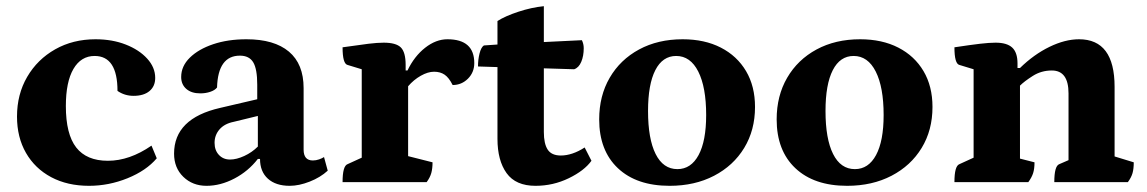

<svg xmlns="http://www.w3.org/2000/svg" viewBox="-20 -589 3711 621"><path d="M268 12Q198 12 145.5 -16Q93 -44 64 -94.5Q35 -145 35 -212Q35 -284 68 -340.5Q101 -397 158.5 -429.5Q216 -462 289 -462Q343 -462 386.5 -445Q430 -428 456 -399.5Q482 -371 482 -337Q482 -310 463.5 -294.5Q445 -279 412 -279Q383 -279 360 -295Q360 -408 286 -408Q242 -408 217.5 -366Q193 -324 193 -246Q193 -155 226.5 -112Q260 -69 329 -69Q399 -69 470 -118L487 -77Q453 -37 392.5 -12.5Q332 12 268 12Z M648 12Q603 12 573 -17Q543 -46 543 -92Q543 -206 692 -240L812 -268V-315Q812 -366 799 -387.5Q786 -409 756 -409Q685 -409 682 -306Q675 -297 660 -292Q645 -287 628 -287Q599 -287 582.5 -301.5Q566 -316 566 -340Q566 -375 594 -402.5Q622 -430 669.5 -446Q717 -462 777 -462Q867 -462 914.5 -422Q962 -382 962 -304V-105Q962 -70 992 -70Q1002 -70 1012 -73.5Q1022 -77 1028 -81L1040 -37Q1016 -15 981.5 -1.5Q947 12 917 12Q872 12 846.5 -11Q821 -34 821 -75H814Q783 -35 738 -11.5Q693 12 648 12ZM724 -73Q745 -73 770 -84.5Q795 -96 814 -115V-214L736 -195Q706 -189 690 -170.5Q674 -152 674 -127Q674 -103 688 -88Q702 -73 724 -73Z M1088 0Q1088 -52 1104 -58L1150 -79V-365L1104 -379Q1088 -383 1088 -436Q1143 -444 1172 -447.5Q1201 -451 1221 -451Q1261 -451 1276.5 -435.5Q1292 -420 1292 -379V-361H1298Q1320 -407 1355 -434.5Q1390 -462 1427 -462Q1514 -462 1514 -385Q1514 -355 1493.5 -334.5Q1473 -314 1444 -314Q1432 -338 1418 -347.5Q1404 -357 1384 -357Q1364 -357 1341 -344Q1318 -331 1300 -310V-84L1379 -64Q1379 -44 1375 -29.5Q1371 -15 1360 0Z M1712 12Q1648 12 1618.5 -29Q1589 -70 1589 -140V-372L1526 -374Q1526 -396 1531 -416Q1536 -436 1545 -442L1589 -445V-521Q1614 -537 1656.5 -551Q1699 -565 1739 -569V-453L1862 -459Q1868 -447 1868 -433Q1868 -408 1860 -389Q1852 -370 1837 -365L1739 -368V-162Q1739 -124 1751.5 -105Q1764 -86 1794 -86Q1812 -86 1831.5 -92.5Q1851 -99 1871 -112L1893 -69Q1870 -37 1819.5 -12.5Q1769 12 1712 12Z M2146 12Q2039 12 1978.5 -45Q1918 -102 1918 -203Q1918 -279 1952 -337.5Q1986 -396 2047 -429Q2108 -462 2188 -462Q2259 -462 2311.5 -435Q2364 -408 2393 -359Q2422 -310 2422 -243Q2422 -168 2387 -110.5Q2352 -53 2289.5 -20.5Q2227 12 2146 12ZM2171 -42Q2215 -42 2239.5 -87.5Q2264 -133 2264 -217Q2264 -307 2238.5 -357.5Q2213 -408 2167 -408Q2123 -408 2099.5 -362Q2076 -316 2076 -230Q2076 -140 2100.5 -91Q2125 -42 2171 -42Z M2720 12Q2613 12 2552.5 -45Q2492 -102 2492 -203Q2492 -279 2526 -337.5Q2560 -396 2621 -429Q2682 -462 2762 -462Q2833 -462 2885.5 -435Q2938 -408 2967 -359Q2996 -310 2996 -243Q2996 -168 2961 -110.5Q2926 -53 2863.5 -20.5Q2801 12 2720 12ZM2745 -42Q2789 -42 2813.5 -87.5Q2838 -133 2838 -217Q2838 -307 2812.5 -357.5Q2787 -408 2741 -408Q2697 -408 2673.5 -362Q2650 -316 2650 -230Q2650 -140 2674.5 -91Q2699 -42 2745 -42Z M3067 0Q3067 -52 3083 -58L3129 -79V-365L3083 -379Q3067 -383 3067 -436Q3120 -444 3150 -447.5Q3180 -451 3200 -451Q3237 -451 3254 -435Q3271 -419 3271 -384V-369H3279Q3324 -413 3374.5 -437.5Q3425 -462 3470 -462Q3585 -462 3585 -308V-83L3647 -64Q3647 -43 3643 -29Q3639 -15 3628 0H3390Q3390 -52 3406 -58L3436 -71V-287Q3436 -361 3382 -361Q3348 -361 3320.5 -343.5Q3293 -326 3279 -312V-76L3326 -64Q3326 -43 3321.5 -29Q3317 -15 3306 0Z"/></svg>

Font: Petrona ExtraBold
Style: Regular
Weight: 800
Designer: Ringo R. Seeber
Foundry: Ringo R. Seeber
Version: Version 2.001; ttfautohint (v1.8.3)